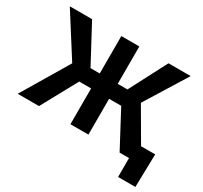

<svg xmlns="http://www.w3.org/2000/svg" viewBox="-174 -972 1453 1372"><g transform="rotate(30 552.0 -286.0)"><path d="M608.4 0H460V-727.5H608.4ZM253.4 -383.3 34.7 -727.5H218.8L383.8 -418.9H688.5L849.1 -727.5H1032.2L819.3 -384.3L1043.5 0H865.7L708.5 -295.4H361.8L200.7 0H24.9ZM943.4 0H901.4V-116.2H1092.3L1085.9 156.2H943.4Z"/></g></svg>

Font: Inter RS Variable
Style: Regular
Weight: 400
Designer: Rasmus Andersson (customised by Maria Ramos and Noel Pretorius)
Foundry: rsms
Version: Version 3.001;Glyphs 3.2.3 (3260)